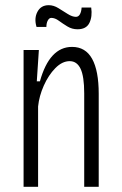

<svg xmlns="http://www.w3.org/2000/svg" viewBox="-20 -721 469 741"><path d="M71 0V-528H130L122 -407H134Q171 -540 258 -540Q310 -540 335.5 -494Q361 -448 361 -359V0H305V-361Q305 -426 291 -455.5Q277 -485 249 -485Q220 -485 193.5 -458Q167 -431 149 -390.5Q131 -350 127 -310V0ZM279 -608Q258 -608 240 -619Q222 -630 207 -641Q192 -652 178 -652Q170 -652 164.5 -642Q159 -632 159 -617H121Q111 -650 124.5 -675.5Q138 -701 168 -701Q187 -701 205.5 -689.5Q224 -678 241.5 -667Q259 -656 273 -656Q283 -656 288.5 -666Q294 -676 295 -692H332Q337 -657 325 -632.5Q313 -608 279 -608Z"/></svg>

Font: Bricolage Grotesque 12pt Condensed ExtraLight
Style: Regular
Weight: 200
Width: 3
Designer: Mathieu Triay
Foundry: Atelier Triay
Version: Version 1.001; ttfautohint (v1.8.4.7-5d5b);gftools[0.9.33.de